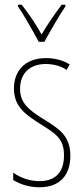

<svg xmlns="http://www.w3.org/2000/svg" viewBox="-20 -783 352 813"><path d="M144 -606H168C194 -653 228 -713 257 -756V-763H241C207 -717 182 -681 156 -637C132 -681 98 -730 72 -763H56V-756C78 -725 117 -656 144 -606ZM278 -123C278 -210 228 -239 162 -280C98 -320 65 -349 65 -407C65 -475 109 -512 174 -512C206 -512 240 -503 262 -487L275 -510C249 -527 213 -537 175 -537C82 -537 39 -479 39 -408C39 -330 90 -296 157 -254C216 -217 251 -195 251 -125C251 -56 217 -16 147 -16C105 -16 65 -31 36 -52V-21C59 -6 98 10 147 10C235 10 278 -43 278 -123Z"/></svg>

Font: Noto Sans Gurmukhi UI ExtraCondensed Thin
Style: Regular
Weight: 100
Width: 2
Designer: Jelle Bosma - Monotype Design Team
Foundry: Monotype Imaging Inc.
Version: Version 2.004